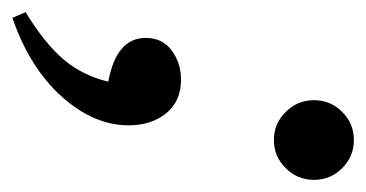

<svg xmlns="http://www.w3.org/2000/svg" viewBox="-194 -279 597 313"><g transform="rotate(90 104.5 -122.5)"><path d="M222.2 -289.8Q203.1 -270.5 176.3 -270.5Q149.4 -270.5 130.4 -289.8Q111.3 -309.1 111.3 -335.9Q111.3 -362.8 130.4 -381.8Q149.4 -400.9 176.3 -400.9Q203.1 -400.9 222.2 -381.8Q241.2 -362.8 241.2 -335.9Q241.2 -309.1 222.2 -289.8ZM-22.9 155.8 -32.2 134.3Q19 103 45.2 72Q71.3 41 81.1 -0.5Q9.8 -13.7 9.8 -61.5Q9.8 -88.9 30.3 -104Q50.8 -119.1 78.1 -119.1Q112.8 -119.1 132.6 -95Q152.3 -70.8 152.3 -33.7Q152.3 23.4 105.2 75.7Q58.1 127.9 -22.9 155.8Z"/></g></svg>

Font: Elstob 14pt
Style: Italic
Weight: 400
Italic angle: -20°
Designer: Peter S. Baker
Version: Version 1.015